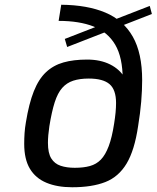

<svg xmlns="http://www.w3.org/2000/svg" viewBox="-20 -783 660 809"><path d="M89 -267Q102 -347 122.5 -398.5Q143 -450 174 -479Q205 -508 247.5 -520Q290 -532 347 -532Q403 -532 444 -511.5Q485 -491 507 -453.5Q529 -416 529 -364Q537 -336 546 -307Q555 -278 562 -252Q547 -150 513.5 -94Q480 -38 424 -16Q368 6 284 6Q221 6 175.5 -13Q130 -32 106 -72Q82 -112 82 -177Q82 -200 83.5 -222Q85 -244 89 -267ZM188 -251Q185 -231 183.5 -213.5Q182 -196 182 -181Q182 -138 196 -115.5Q210 -93 235.5 -84.5Q261 -76 295 -76Q332 -76 359 -83.5Q386 -91 405 -110.5Q424 -130 438 -167Q452 -204 461 -263Q465 -288 467 -309Q469 -330 469 -349Q469 -405 441.5 -428.5Q414 -452 354 -452Q316 -452 288.5 -443Q261 -434 242 -412.5Q223 -391 210.5 -352Q198 -313 188 -251ZM238 -763Q348 -762 424 -730Q500 -698 539.5 -628.5Q579 -559 579 -445Q579 -403 575 -355Q571 -307 562 -252L485 -300Q491 -342 494 -379Q497 -416 497 -448Q497 -541 465.5 -594.5Q434 -648 374 -671.5Q314 -695 227 -695ZM611 -758 620 -724 263 -585 253 -619Z"/></svg>

Font: Exo Thin Medium
Style: Italic
Weight: 500
Italic angle: -9°
Version: Version 2.000